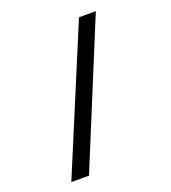

<svg xmlns="http://www.w3.org/2000/svg" viewBox="-151 -911 953 1072"><g transform="rotate(-20 325.0 -375.0)"><path d="M192.5 50H87.5L442.5 -800H542.5Z"/></g></svg>

Font: B612 Mono
Style: Regular
Weight: 400
Version: Version 1.005